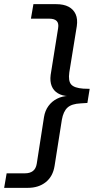

<svg xmlns="http://www.w3.org/2000/svg" viewBox="-78 -725 496 925"><path d="M-58 180 -46 110H42Q66 110 80.5 99Q95 88 99 64L134 -161Q139 -192 155.5 -214.5Q172 -237 197 -249.5Q222 -262 251 -263V-262Q222 -263 201 -275.5Q180 -288 171 -310.5Q162 -333 166 -364L202 -589Q206 -613 195 -624Q184 -635 160 -635H71L83 -705H192Q229 -705 252.5 -692.5Q276 -680 286.5 -656.5Q297 -633 292 -599L256 -377Q250 -335 265 -318Q280 -301 323 -298L354 -297L343 -229L311 -227Q267 -225 247 -206.5Q227 -188 220 -148L185 74Q177 125 142.5 152.5Q108 180 56 180Z"/></svg>

Font: Nunito Sans 10pt SemiExpanded
Style: Italic
Weight: 400
Width: 6
Italic angle: -9°
Designer: Vernon Adams
Foundry: Vernon Adams
Version: Version 3.101;gftools[0.9.27]